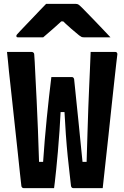

<svg xmlns="http://www.w3.org/2000/svg" viewBox="-20 -967 640 987"><path d="M16 -700Q38 -700 58.5 -700Q79 -700 100 -700Q121 -700 142 -700Q146 -700 149 -698.5Q152 -697 154 -694Q156 -691 156 -686Q157 -679 158.5 -648Q160 -617 162.5 -566.5Q165 -516 168.5 -448.5Q172 -381 175 -300Q178 -219 181 -127L154 -135H221L201 -127Q205 -188 210 -246.5Q215 -305 220.5 -360.5Q226 -416 232 -469Q238 -522 244 -571H349Q354 -571 357 -568Q360 -565 361 -560Q362 -553 365 -521.5Q368 -490 373 -443.5Q378 -397 383.5 -342Q389 -287 394.5 -231.5Q400 -176 405 -127L384 -135H451L425 -127Q428 -222 430 -291.5Q432 -361 434 -414Q436 -467 438 -512Q440 -557 442 -602Q444 -647 446 -700Q468 -700 488.5 -700Q509 -700 530 -700Q551 -700 572 -700Q576 -700 578.5 -698.5Q581 -697 582.5 -693.5Q584 -690 583 -685Q582 -680 578 -643.5Q574 -607 567.5 -549Q561 -491 553.5 -420Q546 -349 538 -274Q530 -199 522 -128Q514 -57 508 0Q489 0 469.5 0Q450 0 431 0Q412 0 393 0Q374 0 356 0Q352 0 349 -3Q346 -6 345 -11Q342 -40 337.5 -77.5Q333 -115 328 -164.5Q323 -214 318.5 -276Q314 -338 310 -416L336 -391H267L293 -416Q290 -354 286 -295.5Q282 -237 277.5 -186.5Q273 -136 269 -96.5Q265 -57 262 -32Q259 -7 258 0Q231 0 204.5 0Q178 0 152.5 0Q127 0 101 0Q97 0 94 -3Q91 -6 90 -10Q87 -33 82.5 -77Q78 -121 71.5 -181Q65 -241 57.5 -310.5Q50 -380 42 -454Q34 -528 26 -600Q24 -627 21 -652.5Q18 -678 16 -700ZM217 -947Q233 -947 263.5 -947Q294 -947 324.5 -947Q355 -947 370 -947Q377 -947 382.5 -944Q388 -941 401 -928Q409 -920 425 -903.5Q441 -887 462 -865.5Q483 -844 505 -820.5Q527 -797 548 -775Q520 -775 481.5 -775Q443 -775 415 -775Q404 -775 399.5 -777Q395 -779 387 -785Q372 -797 346.5 -819Q321 -841 283 -878L335 -857Q319 -857 302.5 -857Q286 -857 269 -857L319 -880Q284 -846 254.5 -820.5Q225 -795 202 -775H75Q71 -775 68.5 -775.5Q66 -776 65 -778Q64 -780 64 -782Q64 -786 67.5 -790Q71 -794 84 -808Q97 -822 114 -839.5Q131 -857 149.5 -876.5Q168 -896 185.5 -914.5Q203 -933 217 -947Z"/></svg>

Font: Recursive Monospace ExtraBold
Style: Regular
Weight: 800
Version: Version 1.047